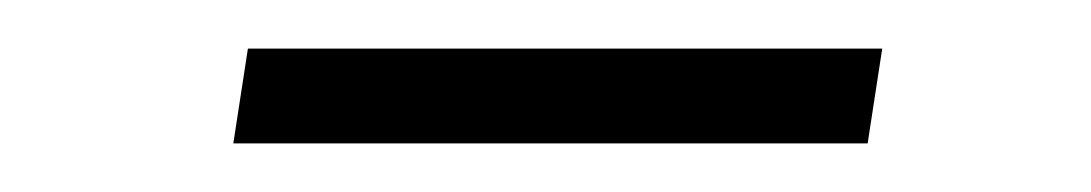

<svg xmlns="http://www.w3.org/2000/svg" viewBox="-20 -333 449 79"><path d="M82 -313H343L337 -274H76Z"/></svg>

Font: Bitter Pro Light
Style: Italic
Weight: 300
Italic angle: -9°
Designer: Sol Matas, and Bitter project Authors
Foundry: Sol Matas
Version: Version 1.010